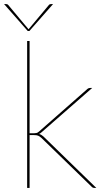

<svg xmlns="http://www.w3.org/2000/svg" viewBox="-41 -921 510 941"><path d="M0 0ZM104 -720V-268H127Q131.5 -268 137.5 -269Q143.5 -270 151 -277L384 -482Q388 -486 392 -488Q396 -490 402 -490H411L163 -273Q156.5 -267 150.5 -264.5Q157.5 -262.5 162.5 -259.2Q167.5 -256 172 -252L431 0H422Q418 0 415 -1Q412 -2 408 -6L162 -245Q153 -253 146 -256Q139 -259 124 -259H104V0H92V-720ZM-21 -901H-11Q-8.5 -901 -6 -900.2Q-3.5 -899.5 -1 -897L97 -780L99 -777.5L101 -780L199 -897Q201.5 -899.5 204 -900.2Q206.5 -901 209 -901H219L103 -769H95Z"/></svg>

Font: Lato Hairline
Style: Regular
Weight: 100
Designer: Lukasz Dziedzic
Foundry: tyPoland Lukasz Dziedzic
Version: Version 2.007; 2014-02-27